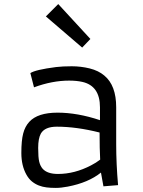

<svg xmlns="http://www.w3.org/2000/svg" viewBox="-20 -918 706 948"><path d="M553.7 -206.1Q553.7 -108.9 563 -3.9L490.7 2L478.5 -65.9Q416.5 -16.1 314.5 3.4Q281.2 9.8 255.4 9.8Q229.5 9.8 209.7 7.3Q189.9 4.9 171.6 -2.2Q153.3 -9.3 137.7 -22Q122.1 -34.7 110.4 -55.7Q85.4 -100.1 85.4 -162.4Q85.4 -224.6 94.5 -259Q103.5 -293.5 124.5 -316.4Q166 -361.8 264.2 -361.8Q362.3 -361.8 473.6 -324.7V-388.2Q473.6 -494.1 386.2 -513.7Q357.9 -520 321.3 -520Q237.8 -520 147.9 -486.8L129.9 -557.1Q154.8 -573.7 256.8 -586.9Q289.1 -590.8 334.2 -590.8Q379.4 -590.8 422.9 -580.1Q466.3 -569.3 495.1 -544.9Q553.7 -496.6 553.7 -388.2ZM471.7 -263.7Q357.4 -292.5 260.7 -292.5Q201.2 -292.5 181.6 -258.3Q168.5 -234.4 168.5 -187.5Q168.5 -140.6 173.6 -119.6Q178.7 -98.6 190.4 -85Q213.4 -59.1 266.1 -59.1Q348.6 -59.1 429.7 -101.6Q454.6 -114.3 474.6 -129.9Q471.7 -182.6 471.7 -263.7ZM206.5 -836.9 267.6 -897.9 426.3 -725.6 385.7 -683.1Z"/></svg>

Font: Armata
Style: Regular
Weight: 400
Designer: Viktoriya Grabowska
Foundry: Viktoriya Grabowska
Version: Version 1.003